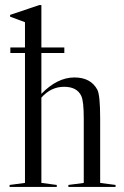

<svg xmlns="http://www.w3.org/2000/svg" viewBox="-20 -741 493 761"><path d="M144 -16 205 -8V0H18V-8L79 -16V-531H21V-553H79V-653L20 -675V-682L136 -721H144V-553H235V-531H144V-369Q207 -434 275 -434Q340 -434 366 -385Q377 -363 377 -271V-16L438 -8V0H251V-8L312 -16V-271Q312 -341 302 -361Q285 -397 234 -397Q182 -397 144 -354Z"/></svg>

Font: Libre Caslon Display
Style: Regular
Weight: 400
Designer: Pablo Impallari, Rodrigo Fuenzalida
Foundry: Pablo Impallari, Rodrigo Fuenzalida
Version: Version 1.002